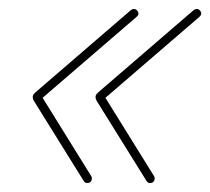

<svg xmlns="http://www.w3.org/2000/svg" viewBox="-20 -503 469 428"><path d="M174 -95Q170 -95 167 -99L55 -279Q53 -283 53 -286Q53 -291 55.5 -293.5Q58 -296 60 -298L270 -479Q274 -483 279 -483Q284 -483 287.5 -477Q291 -471 284 -465L75 -285L183 -111Q186 -107 184 -101Q182 -95 174 -95ZM314 -95Q310 -95 307 -99L195 -279Q193 -283 193 -286Q193 -291 195.5 -293.5Q198 -296 200 -298L410 -479Q414 -483 419 -483Q424 -483 427.5 -477Q431 -471 424 -465L215 -285L323 -111Q326 -107 324 -101Q322 -95 314 -95Z"/></svg>

Font: Zen Loop
Style: Italic
Weight: 400
Italic angle: -15°
Designer: Yoshimichi Ohira
Foundry: A-1 Corp ZenFonts
Version: Version 1.000; ttfautohint (v1.8.3)